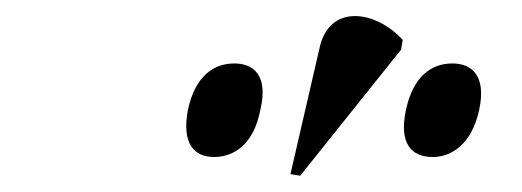

<svg xmlns="http://www.w3.org/2000/svg" viewBox="-20 -824 642 236"><path d="M349 -608 473 -763 475 -775C441 -812 385 -819 373 -766L337 -610ZM243 -631C268 -631 292 -647 300 -689C310 -731 292 -746 268 -746C243 -746 220 -731 211 -689C203 -647 219 -631 243 -631ZM512 -631C535 -631 560 -647 569 -689C578 -731 560 -746 536 -746C511 -746 488 -731 479 -689C470 -647 486 -631 512 -631Z"/></svg>

Font: Noto Serif Display Condensed Medium
Style: Italic
Weight: 500
Width: 3
Italic angle: -12°
Designer: Monotype Design Team
Foundry: Monotype Imaging Inc.
Version: Version 2.009